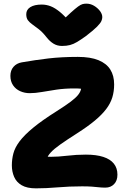

<svg xmlns="http://www.w3.org/2000/svg" viewBox="-20 -1022 690 1053"><path d="M177 11Q128 11 99 -6Q70 -23 57.5 -52Q45 -81 45 -115Q45 -149 53.5 -181Q62 -213 87.5 -247Q113 -281 162 -321.5Q211 -362 292 -413Q341 -444 368 -464.5Q395 -485 407.5 -500.5Q420 -516 423.5 -530Q427 -544 428 -561L460 -519Q452 -525 445.5 -529Q439 -533 427 -535Q415 -537 389 -537Q335 -537 290.5 -530.5Q246 -524 210 -517.5Q174 -511 143 -511Q115 -511 90.5 -522Q66 -533 51.5 -554.5Q37 -576 37 -606Q37 -636 54 -655.5Q71 -675 99 -680Q173 -693 245.5 -701.5Q318 -710 407 -710Q476 -710 520 -692Q564 -674 585 -640.5Q606 -607 606 -559Q606 -521 596 -488Q586 -455 562.5 -424Q539 -393 500 -360.5Q461 -328 403 -291Q345 -254 310.5 -229.5Q276 -205 259 -186.5Q242 -168 235.5 -150Q229 -132 227 -108L175 -178Q193 -170 211 -166Q229 -162 259 -162Q299 -162 349 -168Q399 -174 451 -174Q508 -174 546.5 -161.5Q585 -149 604.5 -124.5Q624 -100 624 -64Q624 -31 605.5 -12Q587 7 558 7Q538 7 521 5Q504 3 483 1.5Q462 0 430 0Q360 0 296.5 5.5Q233 11 177 11ZM454 -1002Q476 -1002 495.5 -990.5Q515 -979 528 -962Q541 -945 541 -928Q541 -918 536 -906.5Q531 -895 512.5 -876Q494 -857 451 -824Q423 -804 403 -792Q383 -780 364 -775Q345 -770 320 -770Q294 -770 273.5 -782.5Q253 -795 235 -818Q213 -846 193 -861.5Q173 -877 157.5 -888Q142 -899 133 -911Q124 -923 124 -944Q124 -969 146.5 -983Q169 -997 209 -997Q234 -997 258.5 -987.5Q283 -978 311.5 -954Q340 -930 375 -887L302 -889Q343 -930 368 -952.5Q393 -975 408 -986Q423 -997 433 -999.5Q443 -1002 454 -1002Z"/></svg>

Font: Shantell Sans ExtraBold
Style: Regular
Weight: 800
Designer: Stephen Nixon, Anya Danilova, Shantell Martin
Foundry: Arrow Type
Version: Version 1.011;[c5ecc13dd]